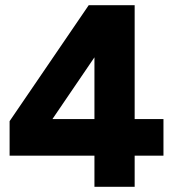

<svg xmlns="http://www.w3.org/2000/svg" viewBox="-20 -720 680 740"><path d="M344 -120H17V-253L322 -700H499V-261H610V-120H499V0H344ZM344 -261V-499L182 -261Z"/></svg>

Font: Oak Sans ExtraBold
Style: Regular
Weight: 800
Designer: Erik Kennedy, Walven
Foundry: Erik Kennedy, Walven
Version: Version 1.000